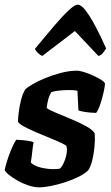

<svg xmlns="http://www.w3.org/2000/svg" viewBox="-30 -803 475 823"><path d="M137 0Q117 0 92.5 -8Q68 -16 46 -28.5Q24 -41 8.5 -53.5Q-7 -66 -10 -75Q-4 -102 5.5 -129Q15 -156 24.5 -176.5Q34 -197 40 -204Q48 -204 64.5 -202.5Q81 -201 95.5 -198.5Q110 -196 114 -193Q111 -179 108.5 -154.5Q106 -130 102 -106Q118 -91 146 -84.5Q174 -78 198 -78Q205 -78 212.5 -78.5Q220 -79 226 -80Q234 -86 240 -98Q246 -110 250.5 -124Q255 -138 256.5 -152Q258 -166 255 -176Q253 -181 232.5 -190.5Q212 -200 183.5 -211.5Q155 -223 126 -235.5Q97 -248 75 -259.5Q53 -271 47 -281Q47 -293 50 -319Q53 -345 60 -373.5Q67 -402 79 -421Q88 -429 110 -442Q132 -455 163.5 -468Q195 -481 231 -490.5Q267 -500 301 -500Q311 -500 330.5 -494Q350 -488 370.5 -478.5Q391 -469 405.5 -459.5Q420 -450 420 -444Q420 -435 414.5 -409.5Q409 -384 400.5 -358Q392 -332 382 -319Q372 -319 355.5 -320.5Q339 -322 324 -325Q309 -328 306 -330Q306 -345 305 -356.5Q304 -368 303.5 -381Q303 -394 302 -414Q293 -416 282.5 -416.5Q272 -417 264 -417Q243 -417 221.5 -414.5Q200 -412 190 -408Q182 -395 177.5 -379.5Q173 -364 170 -340Q182 -331 212.5 -318.5Q243 -306 277.5 -291.5Q312 -277 340 -261.5Q368 -246 376 -231Q378 -204 375 -173.5Q372 -143 365.5 -116Q359 -89 348 -73Q333 -58 306.5 -45Q280 -32 249.5 -22Q219 -12 189 -6Q159 0 137 0ZM151 -563Q141 -568 131.5 -577Q122 -586 120 -594Q163 -646 199 -688.5Q235 -731 262.5 -757Q290 -783 303 -783Q318 -783 337.5 -757.5Q357 -732 379.5 -689.5Q402 -647 425 -595Q419 -587 412 -577Q405 -567 392 -563L291 -670Z"/></svg>

Font: Texturina Medium 12pt ExtraBold
Style: Italic
Weight: 800
Italic angle: -11°
Version: Version 1.002